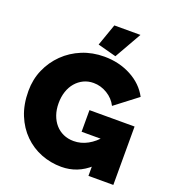

<svg xmlns="http://www.w3.org/2000/svg" viewBox="-161 -1038 1060 1168"><g transform="rotate(20 369.5 -454.5)"><path d="M368 5Q299 5 236.5 -19.5Q174 -44 126 -91.5Q78 -139 50.5 -206.5Q23 -274 23 -361Q23 -436 51 -500Q79 -564 128.5 -612.5Q178 -661 244 -688Q310 -715 387 -715Q483 -715 561 -673.5Q639 -632 677 -560L532 -449Q511 -491 469 -516.5Q427 -542 380 -542Q345 -542 316 -528Q287 -514 265.5 -489Q244 -464 232.5 -429.5Q221 -395 221 -354Q221 -312 233 -278Q245 -244 266.5 -219.5Q288 -195 318 -181.5Q348 -168 385 -168Q432 -168 475 -191.5Q518 -215 553 -258V-68Q473 5 368 5ZM543 -238H412V-378H704V0H543ZM448 -740 328 -772 378 -914H547Z"/></g></svg>

Font: Raleway Thin Black
Style: Regular
Weight: 900
Version: Version 4.026